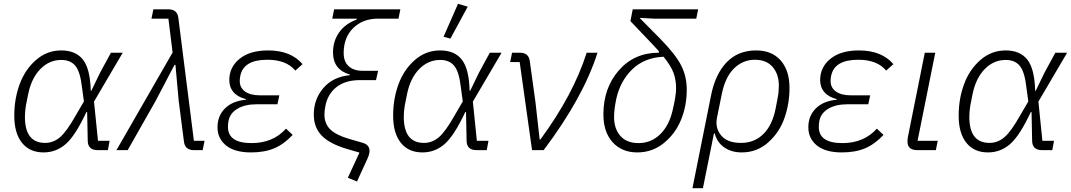

<svg xmlns="http://www.w3.org/2000/svg" viewBox="-20 -789 5630 1009"><path d="M556 -49 547 0H493Q440 0 441 -53L438 -200H434Q376 -76 325.5 -32Q275 12 209 12Q136 12 95.5 -38.5Q55 -89 55 -181Q55 -270 83.5 -347Q112 -424 169.5 -474Q227 -524 302 -524Q378 -524 416 -475.5Q454 -427 457 -312H460L506 -407L563 -512H625L474 -255L495 -49ZM217 -38Q260 -38 295 -67.5Q330 -97 379 -184L421 -256L411 -329Q402 -411 376.5 -442.5Q351 -474 302 -474Q239 -474 192 -426Q145 -378 128 -294L116 -234Q111 -202 111 -175Q111 -38 217 -38Z M887 -513 865 -691H776L786 -740H865Q911 -740 917 -697L999 -49H1055L1045 0H999Q953 0 947 -43L919 -260L902 -448H897L798 -259L651 0H592Z M1483 -113 1518 -80Q1472 -31 1421 -9.5Q1370 12 1299 12Q1213 12 1168 -24.5Q1123 -61 1123 -120Q1123 -180 1162 -219Q1201 -258 1272 -265L1273 -268Q1231 -278 1208 -304Q1185 -330 1185 -368Q1185 -436 1239 -480Q1293 -524 1389 -524Q1508 -524 1570 -452L1532 -418Q1485 -475 1385 -475Q1260 -475 1243 -391Q1240 -379 1240 -363Q1240 -328 1268 -308Q1296 -288 1347 -288H1448L1438 -241H1328Q1268 -241 1228.5 -218Q1189 -195 1181 -154Q1178 -140 1178 -122Q1178 -37 1302 -37Q1415 -37 1483 -113Z M2074 -691H1966Q1898 -691 1850.5 -654Q1803 -617 1790 -554Q1786 -534 1786 -511Q1786 -465 1812.5 -441Q1839 -417 1884 -417H1967L1956 -368H1872Q1795 -368 1748.5 -331.5Q1702 -295 1690 -232Q1685 -208 1685 -187Q1685 -140 1714.5 -110Q1744 -80 1812 -60L1884 -39Q1922 -29 1922 4Q1922 20 1911 45L1856 165L1808 145L1869 13L1801 -7Q1711 -34 1670 -77Q1629 -120 1629 -187Q1629 -267 1679 -326Q1729 -385 1818 -394L1819 -397Q1730 -423 1730 -513Q1730 -573 1762 -618.5Q1794 -664 1854 -686L1855 -691H1726L1736 -740H2084Z M2438 -754 2347 -586 2311 -596 2387 -769ZM2547 -49 2538 0H2484Q2431 0 2432 -53L2429 -200H2425Q2367 -76 2316.5 -32Q2266 12 2200 12Q2127 12 2086.5 -38.5Q2046 -89 2046 -181Q2046 -270 2074.5 -347Q2103 -424 2160.5 -474Q2218 -524 2293 -524Q2369 -524 2407 -475.5Q2445 -427 2448 -312H2451L2497 -407L2554 -512H2616L2465 -255L2486 -49ZM2208 -38Q2251 -38 2286 -67.5Q2321 -97 2370 -184L2412 -256L2402 -329Q2393 -411 2367.5 -442.5Q2342 -474 2293 -474Q2230 -474 2183 -426Q2136 -378 2119 -294L2107 -234Q2102 -202 2102 -175Q2102 -38 2208 -38Z M2837 0H2776L2711 -463H2661L2671 -512H2712Q2758 -512 2764 -469L2794 -252L2816 -56H2820Q2994 -293 3063 -512H3120Q3045 -276 2837 0Z M3639 -691H3416L3344 -695L3343 -693L3451 -584Q3530 -503 3559.5 -445.5Q3589 -388 3589 -317Q3589 -233 3559 -159.5Q3529 -86 3468.5 -37Q3408 12 3329 12Q3248 12 3199.5 -41.5Q3151 -95 3151 -188Q3151 -326 3232 -419Q3313 -512 3442 -512L3443 -519L3415 -550L3293 -678L3305 -740H3649ZM3533 -324Q3533 -369 3519.5 -406Q3506 -443 3467 -491Q3366 -486 3303 -425Q3240 -364 3219 -271Q3207 -214 3207 -174Q3207 -113 3240 -75Q3273 -37 3336 -37Q3401 -37 3448.5 -82.5Q3496 -128 3515 -210Q3533 -287 3533 -324Z M3619 200 3716 -284Q3738 -398 3798 -461Q3858 -524 3954 -524Q4036 -524 4082.5 -471.5Q4129 -419 4129 -327Q4129 -244 4102.5 -168.5Q4076 -93 4017 -40.5Q3958 12 3878 12Q3824 12 3786 -14.5Q3748 -41 3736 -88H3732L3674 200ZM3874 -38Q3945 -38 3992 -85Q4039 -132 4056 -218L4067 -276Q4073 -305 4073 -339Q4073 -399 4040.5 -437Q4008 -475 3947 -475Q3884 -475 3837.5 -429.5Q3791 -384 3773 -294L3748 -171Q3737 -117 3769.5 -77.5Q3802 -38 3874 -38Z M4588 -113 4623 -80Q4577 -31 4526 -9.5Q4475 12 4404 12Q4318 12 4273 -24.5Q4228 -61 4228 -120Q4228 -180 4267 -219Q4306 -258 4377 -265L4378 -268Q4336 -278 4313 -304Q4290 -330 4290 -368Q4290 -436 4344 -480Q4398 -524 4494 -524Q4613 -524 4675 -452L4637 -418Q4590 -475 4490 -475Q4365 -475 4348 -391Q4345 -379 4345 -363Q4345 -328 4373 -308Q4401 -288 4452 -288H4553L4543 -241H4433Q4373 -241 4333.5 -218Q4294 -195 4286 -154Q4283 -140 4283 -122Q4283 -37 4407 -37Q4520 -37 4588 -113Z M4908 -49 4898 0H4801Q4749 0 4749 -45Q4749 -61 4752 -73L4840 -512H4895L4802 -49Z M5519 -49 5510 0H5456Q5403 0 5404 -53L5401 -200H5397Q5339 -76 5288.5 -32Q5238 12 5172 12Q5099 12 5058.5 -38.5Q5018 -89 5018 -181Q5018 -270 5046.5 -347Q5075 -424 5132.5 -474Q5190 -524 5265 -524Q5341 -524 5379 -475.5Q5417 -427 5420 -312H5423L5469 -407L5526 -512H5588L5437 -255L5458 -49ZM5180 -38Q5223 -38 5258 -67.5Q5293 -97 5342 -184L5384 -256L5374 -329Q5365 -411 5339.5 -442.5Q5314 -474 5265 -474Q5202 -474 5155 -426Q5108 -378 5091 -294L5079 -234Q5074 -202 5074 -175Q5074 -38 5180 -38Z"/></svg>

Font: IBM Plex Sans Light
Style: Italic
Weight: 300
Italic angle: -11.31°
Designer: Mike Abbink, Paul van der Laan, Pieter van Rosmalen
Foundry: Bold Monday
Version: Version 3.0